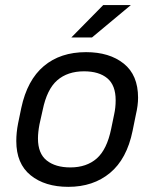

<svg xmlns="http://www.w3.org/2000/svg" viewBox="-20 -724 603 753"><path d="M43.9 -170.9Q43.9 -204.1 50.8 -239.3L63.5 -300.8Q86.9 -410.2 151.9 -464.8Q216.8 -519.5 317.4 -519.5Q409.2 -519.5 465.3 -474.6Q521.5 -429.7 521.5 -340.8Q521.5 -310.5 512.7 -273.4L500 -210.9Q477.5 -100.6 411.6 -45.9Q345.7 8.8 248 8.8Q156.2 8.8 100.1 -36.6Q43.9 -82 43.9 -170.9ZM416 -218.8 427.7 -275.4Q433.6 -301.8 433.6 -331.1Q433.6 -389.6 400.9 -417Q368.2 -444.3 309.6 -444.3Q245.1 -444.3 204.6 -409.2Q164.1 -374 147.5 -293L134.8 -236.3Q128.9 -205.1 128.9 -180.7Q128.9 -122.1 163.1 -94.7Q197.3 -67.4 255.9 -67.4Q319.3 -67.4 359.4 -102.5Q399.4 -137.7 416 -218.8ZM384.8 -704.1H493.2L340.8 -577.1H259.8Z"/></svg>

Font: Dinish Expanded
Style: Italic
Weight: 400
Width: 7
Italic angle: -12°
Designer: Charles Nix
Foundry: Playbeing
Version: Version 2.005; ttfautohint (v1.8.3)